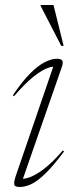

<svg xmlns="http://www.w3.org/2000/svg" viewBox="-20 -738 301 768"><path d="M43.5 -35.5 200 -491.5 214 -470Q199 -475 174.5 -467.2Q150 -459.5 115.8 -432.8Q81.5 -406 36 -353L31.5 -357Q68.5 -412 100.2 -443.8Q132 -475.5 159 -489.2Q186 -503 208 -503Q224.5 -503 229 -495.5Q233.5 -488 227.5 -470.5L65.5 -5L52.5 -24Q67.5 -19.5 93 -27Q118.5 -34.5 153.5 -60.5Q188.5 -86.5 231.5 -136.5L236 -132Q194 -75.5 162.2 -44.5Q130.5 -13.5 105.8 -1.8Q81 10 59 10Q37.5 10 36.8 -1.8Q36 -13.5 43.5 -35.5ZM234.5 -554.5H225L142.5 -714.5V-718H194Z"/></svg>

Font: Newsreader 60pt ExtraLight
Style: Italic
Weight: 250
Italic angle: -17°
Designer: Hugues Gentile
Foundry: Production Type
Version: Version 1.003